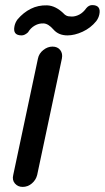

<svg xmlns="http://www.w3.org/2000/svg" viewBox="-20 -734 411 754"><path d="M129 -504Q133 -524 150 -537.5Q167 -551 186 -551Q206 -551 216.5 -537.5Q227 -524 223 -504L126 -47Q121 -27 105 -13.5Q89 0 69 0Q50 0 38.5 -13.5Q27 -27 32 -47ZM232 -679Q233 -677 240 -673Q247 -669 262 -669Q277 -669 292 -677Q307 -685 319 -702Q329 -714 342 -714Q360 -714 367 -704.5Q374 -695 370 -677Q367 -663 358 -651Q336 -624 304.5 -609.5Q273 -595 245 -595Q210 -595 190 -618Q170 -641 151.5 -642Q133 -643 116.5 -633.5Q100 -624 90 -607Q77 -595 65 -595Q47 -595 40 -604Q33 -613 37 -632Q40 -646 49 -658Q72 -685 101 -699.5Q130 -714 164.5 -713Q199 -712 232 -679Z"/></svg>

Font: VDS
Style: Italic
Weight: 400
Designer: artmaker
Foundry: artmaker
Version: Version 1.000 2009 initial release